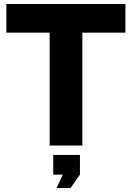

<svg xmlns="http://www.w3.org/2000/svg" viewBox="-20 -730 661 963"><path d="M334 213 381 146V47H247V146H295L264 213ZM609 -710H12V-566H229V0H393V-566H609Z"/></svg>

Font: Raleway
Style: ExtraBold
Weight: 800
Designer: Matt McInerney, Pablo Impallari, Rodrigo Fuenzalida
Foundry: Matt McInerney, Pablo Impallari, Rodrigo Fuenzalida
Version: Version 3.000